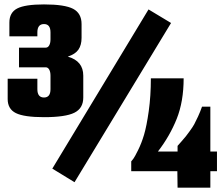

<svg xmlns="http://www.w3.org/2000/svg" viewBox="-20 -798 1022 878"><path d="M659.2 -754.9 762.2 -692.9 320.8 35.2 219.2 -26.9ZM290 -539.1Q360.8 -519 360.8 -452.1V-352.1Q360.8 -302.7 320.1 -282.5Q279.3 -262.2 181.2 -262.2Q90.3 -262.2 52.7 -280.8Q15.1 -299.3 15.1 -345.2V-438H150.9V-390.1Q150.9 -352.1 181.2 -352.1Q210.9 -352.1 210.9 -390.1V-452.1Q210.9 -469.2 205.1 -479.7Q199.2 -490.2 189 -490.2H66.9V-580.1H189Q199.2 -580.1 205.1 -590.6Q210.9 -601.1 210.9 -618.2V-649.9Q210.9 -688 181.2 -688Q150.9 -688 150.9 -649.9V-631.8H22.9V-694.8Q22.9 -740.7 58.8 -759.3Q94.7 -777.8 181.2 -777.8Q275.9 -777.8 314.5 -757.6Q353 -737.3 353 -688V-625Q353 -591.8 338.6 -571Q324.2 -550.3 290 -539.1ZM580.1 -15.1V-60.1Q583.5 -64 589.6 -71.8Q595.7 -79.6 611.3 -111.1Q627 -142.6 638.7 -181.6Q650.4 -220.7 660.2 -290Q669.9 -359.4 669.9 -439.9H819.8Q819.8 -334 788.1 -254.6Q756.3 -175.3 702.1 -105H792V-130.9Q794.4 -133.8 809.6 -150.9Q824.7 -168 829.6 -174.3Q834.5 -180.7 847.7 -198.5Q860.8 -216.3 868.2 -229.7Q875.5 -243.2 885.5 -264.9Q895.5 -286.6 903.8 -310.1H941.9V-105H972.2V-15.1H941.9V60.1H792L791 -15.1Z"/></svg>

Font: Mikodacs
Style: Regular
Weight: 400
Designer: gluk (gluksza@wp.pl)
Foundry: gluk (gluksza@wp.pl)
Version: Version 0.28